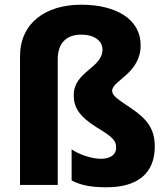

<svg xmlns="http://www.w3.org/2000/svg" viewBox="-20 -785 707 815"><path d="M577 -593C577 -704 472 -765 325 -765C173 -765 65 -687 65 -546V0H225V-533C225 -602 262 -638 325 -638C381 -638 415 -611 415 -575C415 -495 293 -482 293 -381C293 -331 314 -292 391 -244C461 -202 473 -187 473 -158C473 -128 448 -111 408 -111C369 -111 316 -129 284 -151V-19C324 2 369 10 432 10C565 10 637 -50 637 -163C637 -239 603 -280 539 -324C481 -363 456 -378 456 -400C456 -443 577 -473 577 -593Z"/></svg>

Font: Noto Sans Arabic UI SmCn XBd
Style: Regular
Weight: 800
Width: 4
Designer: Monotype Design Team, Nadine Chahine and Nizar Qandah
Foundry: Monotype Imaging Inc.
Version: Version 2.010